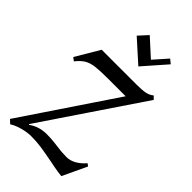

<svg xmlns="http://www.w3.org/2000/svg" viewBox="-289 -1056 1156 1156"><g transform="rotate(45 289.0 -477.5)"><path d="M551 -707 123 -73 126 -70Q177 -106 240 -106Q274 -106 301.5 -103Q329 -100 335 -99Q381 -92 422 -92Q455 -92 485.5 -110Q516 -128 539 -156L555 -144L482 11Q450 8 414.5 1Q379 -6 369 -8Q306 -20 267.5 -25.5Q229 -31 184 -31Q151 -31 111.5 -20.5Q72 -10 44 8L20 -14L416 -603H275Q200 -603 162 -598.5Q124 -594 98.5 -579Q73 -564 47 -531L26 -547L116 -699H409Q457 -699 484.5 -704Q512 -709 532 -726ZM368 -866 445 -953 472 -931 343 -784 205 -908 258 -966Z"/></g></svg>

Font: Amita
Style: Regular
Weight: 400
Designer: Eduardo Rodriguez Tunni, Modular Infotech, Brian J. Bonislawsky
Foundry: Eduardo Rodriguez Tunni, Modular Infotech, Brian J. Bonislawsky
Version: Version 1.004